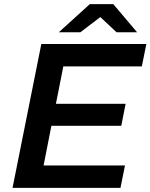

<svg xmlns="http://www.w3.org/2000/svg" viewBox="-20 -914 732 934"><path d="M192 -109H588L566 0H41L181 -700H692L670 -591H288L252 -409H591L570 -302H230ZM266 -757 417 -894H531L647 -757H547L468 -831L371 -757Z"/></svg>

Font: Montserrat Thin SemiBold
Style: Italic
Weight: 600
Italic angle: -11.3°
Version: Version 9.000